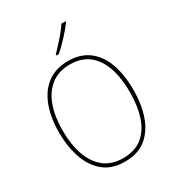

<svg xmlns="http://www.w3.org/2000/svg" viewBox="-223 -1080 1111 1219"><g transform="rotate(-30 332.5 -470.5)"><path d="M605 -358Q605 -255 576.5 -171.5Q548 -88 488 -39Q428 10 332 10Q237 10 177 -39.5Q117 -89 88.5 -172.5Q60 -256 60 -359Q60 -471 92 -553.5Q124 -636 185.5 -680.5Q247 -725 336 -725Q425 -725 485 -680Q545 -635 575 -552.5Q605 -470 605 -358ZM86 -359Q86 -256 113.5 -178.5Q141 -101 195.5 -58Q250 -15 333 -15Q417 -15 471 -57Q525 -99 551.5 -176Q578 -253 578 -358Q578 -521 516 -610.5Q454 -700 336 -700Q252 -700 196.5 -657Q141 -614 113.5 -537.5Q86 -461 86 -359ZM449 -944Q423 -909 383.5 -866Q344 -823 308 -792H290V-800Q324 -834 360 -875Q396 -916 419 -951H449Z"/></g></svg>

Font: Noto Sans Lao Looped SemiCondensed Thin
Style: Regular
Weight: 100
Width: 4
Designer: Mark Frömberg, Ben Mitchell
Foundry: The Fontpad Ltd
Version: Version 1.002; ttfautohint (v1.8.4.7-5d5b)